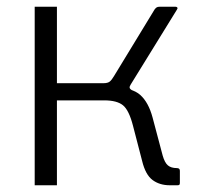

<svg xmlns="http://www.w3.org/2000/svg" viewBox="-20 -550 586 570"><path d="M83 0V-530H149V-303H305L319 -290Q372 -290 396.5 -268Q421 -246 433 -201L463 -88Q469 -67 478.5 -59Q488 -51 505 -51Q514 -51 514 -43V-7Q514 -3 512.5 -1.5Q511 0 507 0H484Q454 0 433 -15.5Q412 -31 402 -72L375 -176Q363 -223 345 -237.5Q327 -252 290 -252H149V0ZM287 -278V-303Q300 -303 306 -308Q312 -313 319 -325L439 -522Q442 -526 445 -528Q448 -530 454 -530H501Q505 -530 506.5 -527.5Q508 -525 505 -521L368 -299Q364 -293 365 -289Q366 -285 374 -281Z"/></svg>

Font: Libre Franklin Light
Style: Regular
Weight: 300
Designer: Pablo Impallari, Rodrigo Fuenzalida, Nhung Nguyen
Foundry: Impallari Type
Version: Version 3.000